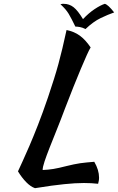

<svg xmlns="http://www.w3.org/2000/svg" viewBox="-20 -903 617 1004"><path d="M473 -57Q498 -14 498 26Q498 35 496.5 42.5Q495 50 493 58Q476 56 457.5 55Q439 54 419 54Q395 54 370.5 55.5Q346 57 316 60Q286 63 249 68Q212 73 163 81Q140 73 117 49.5Q94 26 74 -7Q84 -29 99 -61.5Q114 -94 134 -140.5Q154 -187 178.5 -249.5Q203 -312 231 -394Q249 -448 262 -489Q275 -530 285.5 -568.5Q296 -607 306 -649Q316 -691 328 -746Q368 -738 397.5 -716.5Q427 -695 454 -655Q446 -642 433 -613Q420 -584 402.5 -542.5Q385 -501 364 -448.5Q343 -396 320 -336Q298 -277 277 -225Q256 -173 239.5 -131Q223 -89 213 -59Q203 -29 203 -14Q219 -15 232 -16Q245 -17 259 -19.5Q273 -22 289.5 -25.5Q306 -29 329 -35Q349 -40 366 -43.5Q383 -47 399.5 -49.5Q416 -52 433.5 -53.5Q451 -55 473 -57ZM427 -751Q412 -759 398 -761.5Q384 -764 374 -764Q363 -786 355 -802Q347 -818 339 -831Q331 -844 321 -855.5Q311 -867 296 -881Q304 -883 307 -883Q310 -883 313 -883Q342 -883 364.5 -865.5Q387 -848 414 -803Q444 -835 475 -855.5Q506 -876 528 -883Q545 -879 577 -838Q545 -827 506.5 -808.5Q468 -790 427 -751Z"/></svg>

Font: Sweet Mavka Script
Style: Regular
Weight: 500
Designer: Pablo Impallari/Anastassiya Vishnevskaya
Foundry: Pablo Impallari/ Anastassiya Vishnevskaya
Version: Version 2.0/www.impallari.com/   behance.net/sweetcherry